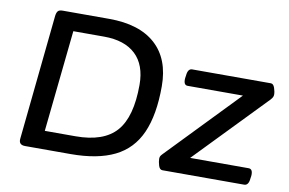

<svg xmlns="http://www.w3.org/2000/svg" viewBox="-74 -831 1447 961"><g transform="rotate(10 649.5 -350.0)"><path d="M104 0Q70 0 74 -33L139 -667Q141 -684 147.5 -692Q154 -700 172 -700H408Q562 -700 644 -626Q726 -552 726 -413Q726 -268 685.5 -176.5Q645 -85 558.5 -42.5Q472 0 335 0ZM188 -92H344Q487 -92 551 -165Q615 -238 615 -401Q615 -502 559 -555Q503 -608 398 -608H242ZM802 0Q788 0 782 -19.5Q776 -39 776 -54Q776 -60 778 -65.5Q780 -71 789 -80L1134 -438H853Q831 -438 834 -474L836 -487Q839 -523 861 -523H1261Q1274 -523 1280.5 -504Q1287 -485 1287 -470Q1287 -464 1284.5 -458Q1282 -452 1274 -443L928 -85H1225Q1248 -85 1245 -49L1243 -36Q1240 0 1217 0Z"/></g></svg>

Font: Asap Semi Expanded Semi Expanded Medium
Style: Italic
Weight: 500
Width: 6
Italic angle: -6°
Designer: Pablo Cosgaya
Foundry: Omnibus-Type
Version: Version 3.001; ttfautohint (v1.8.4.7-5d5b)